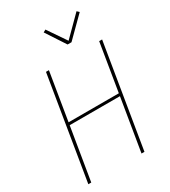

<svg xmlns="http://www.w3.org/2000/svg" viewBox="-229 -1079 1057 1191"><g transform="rotate(-30 300.0 -483.0)"><path d="M43 0 164 -735H185L129 -394H489L545 -735H566L445 0H424L486 -375H126L64 0ZM365 -815 274 -954 292 -964 382 -832 516 -966 531 -952 393 -815Z"/></g></svg>

Font: Iosevka Aile Thin Oblique
Style: Regular
Weight: 100
Italic angle: -9°
Designer: Belleve Invis
Foundry: Belleve Invis
Version: Version 31.1.0; ttfautohint (v1.8.4)